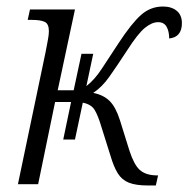

<svg xmlns="http://www.w3.org/2000/svg" viewBox="-20 -565 578 589"><path d="M174 -137 198 -252H149L97 0H35L120 -406Q124 -427 127 -443Q130 -459 130 -469Q130 -492 117 -498Q104 -504 77 -504H65L72 -536H210L157 -288H206L230 -400H266L245 -301Q270 -320 292.5 -354.5Q315 -389 344 -433Q384 -494 413 -519.5Q442 -545 480 -545Q506 -545 522 -532Q538 -519 538 -494Q538 -451 499 -447Q499 -469 491 -483Q483 -497 465 -497Q446 -497 424.5 -479.5Q403 -462 371 -412Q337 -360 315 -329Q293 -298 266 -280Q297 -274 316 -255.5Q335 -237 348 -196L377 -103Q391 -60 408.5 -44Q426 -28 458 -27H465L458 4H434Q397 4 375.5 -4.5Q354 -13 341.5 -33Q329 -53 319 -87L291 -176Q281 -210 270.5 -227.5Q260 -245 234 -250L210 -137Z"/></svg>

Font: Noto Serif Condensed Light
Style: Italic
Weight: 300
Width: 3
Italic angle: -12°
Designer: Monotype Design Team
Foundry: Monotype Imaging Inc.
Version: Version 2.014; ttfautohint (v1.8.4.7-5d5b)